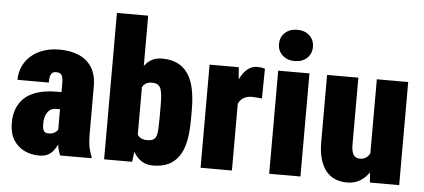

<svg xmlns="http://www.w3.org/2000/svg" viewBox="-51 -860 2165 980"><g transform="rotate(5 1031.5 -370.0)"><path d="M264.2 -132.8V-365.2Q264.2 -387.7 260.7 -399.7Q257.3 -411.6 249.8 -416.7Q242.2 -421.9 227.5 -421.9Q215.8 -421.9 208.5 -416Q201.2 -410.2 198.2 -397.9Q195.3 -385.7 195.3 -365.7H34.7Q34.7 -402.3 48.8 -433.8Q63 -465.3 89.4 -488.8Q115.7 -512.2 152.6 -525.1Q189.5 -538.1 235.4 -538.1Q289.6 -538.1 332.5 -520.8Q375.5 -503.4 400.6 -465.3Q425.8 -427.2 425.8 -364.3V-133.3Q425.8 -81.5 431.2 -54.9Q436.5 -28.3 445.8 -8.3V0H285.6Q274.4 -24.4 269.3 -59.8Q264.2 -95.2 264.2 -132.8ZM282.2 -322.8 283.2 -234.9H241.7Q226.6 -234.9 215.8 -227.8Q205.1 -220.7 198 -209Q190.9 -197.3 188 -182.9Q185.1 -168.5 185.1 -153.3Q185.1 -131.8 189.7 -122.1Q194.3 -112.3 201.4 -109.6Q208.5 -106.9 217.3 -106.9Q235.8 -106.9 248.3 -115Q260.7 -123 266.1 -134.3Q271.5 -145.5 269 -153.3L285.6 -88.9Q277.3 -70.8 269.5 -53.5Q261.7 -36.1 250 -21.7Q238.3 -7.3 221.2 1.2Q204.1 9.8 178.2 9.8Q137.2 9.8 102.3 -6.8Q67.4 -23.4 46.1 -58.1Q24.9 -92.8 24.9 -146Q24.9 -182.6 36.4 -214.6Q47.9 -246.6 72.8 -271Q97.7 -295.4 139.9 -309.1Q182.1 -322.8 243.2 -322.8Z M510.7 -750H670.9V-129.9L654.3 0H510.7ZM934.6 -289.6V-240.2Q934.6 -175.3 924.6 -128.4Q914.6 -81.5 893.1 -50.8Q871.6 -20 838.9 -5.1Q806.2 9.8 761.2 9.8Q722.7 9.8 696.5 -10.3Q670.4 -30.3 653.3 -65.7Q636.2 -101.1 626 -147.7Q615.7 -194.3 608.9 -247.6V-280.8Q615.7 -333.5 625.7 -380.4Q635.7 -427.2 652.8 -462.6Q669.9 -498 696 -518.1Q722.2 -538.1 760.7 -538.1Q806.2 -538.1 838.9 -522.7Q871.6 -507.3 893.1 -476.3Q914.6 -445.3 924.6 -398.9Q934.6 -352.5 934.6 -289.6ZM774.4 -240.2V-289.6Q774.4 -322.8 772.7 -345.9Q771 -369.1 765.6 -383.5Q760.3 -397.9 749.3 -404.5Q738.3 -411.1 719.7 -411.1Q701.2 -411.1 688.7 -403.3Q676.3 -395.5 669.2 -380.6Q662.1 -365.7 659.4 -344Q656.7 -322.3 658.2 -294.4V-234.9Q655.8 -196.8 660.2 -170.4Q664.6 -144 679 -130.4Q693.4 -116.7 720.2 -116.7Q739.7 -116.7 750.7 -122.3Q761.7 -127.9 766.8 -141.8Q772 -155.8 773.2 -179.9Q774.4 -204.1 774.4 -240.2Z M1165.5 -397.5V0H1004.9V-528.3H1154.3ZM1288.1 -532.2 1286.1 -379.4Q1276.9 -380.4 1261.7 -381.8Q1246.6 -383.3 1236.8 -383.3Q1214.8 -383.3 1199.7 -376.7Q1184.6 -370.1 1174.6 -357.2Q1164.6 -344.2 1160.2 -324.7Q1155.8 -305.2 1156.2 -279.3L1129.4 -298.8Q1129.4 -352.1 1137.9 -395.8Q1146.5 -439.5 1162.1 -471.4Q1177.7 -503.4 1199.7 -520.8Q1221.7 -538.1 1248.5 -538.1Q1258.8 -538.1 1269.5 -536.6Q1280.3 -535.2 1288.1 -532.2Z M1516.6 -528.3V0H1356.4V-528.3ZM1348.6 -664.6Q1348.6 -699.7 1372.8 -722.2Q1397 -744.6 1435.5 -744.6Q1474.6 -744.6 1498.5 -722.2Q1522.5 -699.7 1522.5 -664.6Q1522.5 -629.4 1498.5 -606.9Q1474.6 -584.5 1435.5 -584.5Q1397 -584.5 1372.8 -606.9Q1348.6 -629.4 1348.6 -664.6Z M1861.8 -128.4V-528.3H2022.5V0H1872.6ZM1876.5 -235.8 1916 -236.8Q1916 -183.6 1905.3 -138.4Q1894.5 -93.3 1874 -60.1Q1853.5 -26.9 1824 -8.5Q1794.4 9.8 1755.9 9.8Q1722.7 9.8 1695.6 -1.2Q1668.5 -12.2 1648.7 -35.9Q1628.9 -59.6 1617.9 -96.9Q1606.9 -134.3 1606.9 -186.5V-528.3H1767.1V-185.5Q1767.1 -168 1769.8 -155.3Q1772.5 -142.6 1777.6 -134Q1782.7 -125.5 1791 -121.3Q1799.3 -117.2 1810.5 -117.2Q1835.9 -117.2 1850.6 -132.8Q1865.2 -148.4 1870.8 -175.3Q1876.5 -202.1 1876.5 -235.8Z"/></g></svg>

Font: Roboto Condensed Black
Style: Regular
Weight: 900
Designer: Christian Robertson
Foundry: Google
Version: Version 3.008; 2023